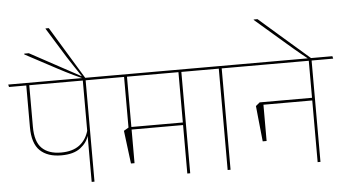

<svg xmlns="http://www.w3.org/2000/svg" viewBox="-76 -1047 2074 1152"><g transform="rotate(-5 961.0 -471.0)"><path d="M448 -615H431V0H448ZM362 -610.5H578L574.5 -625.5H358.5ZM-13.5 -610.5H526L522.5 -625.5H-17ZM264 -174.5Q338 -174.5 379 -205.8Q420 -237 432 -280.5H434L431.5 -309.5Q415.5 -253 374 -222.2Q332.5 -191.5 264 -191.5Q189 -191.5 148.8 -230.8Q108.5 -270 108.5 -360.5V-614H90.5V-359.5Q90.5 -261.5 135.8 -218Q181 -174.5 264 -174.5Z M122.5 -802H95V-797L234.5 -722.5Q260.5 -708.5 284.5 -695.8Q308.5 -683 331.8 -671.2Q355 -659.5 379 -648Q403 -636.5 429 -625V-621H447.5V-624.5L255 -941.5H235.5V-939L313 -813.5Q331 -783.5 348.5 -756.2Q366 -729 385 -700.5Q404 -672 426.5 -638.5L425.5 -637.5Z M1024.5 -615H1007V0H1024.5ZM938 -610.5H1154L1151 -625.5H935ZM1103.5 -610.5 1100 -625.5H545.5L548.5 -610.5ZM1015 -307.5H688.5V-292H1015ZM697 -616H679.5V-272.5H697ZM675.5 -89.5H697V-305.5H679.5L650.5 -288.5Q655.5 -249.5 659.2 -219.2Q663 -189 666.8 -158.5Q670.5 -128 675.5 -89.5Z M1267.5 0V-615H1250V0ZM1397 -610.5 1394 -625.5H1121L1124 -610.5Z M1809 -615H1792V0H1809ZM1723 -610.5H1939L1935.5 -625.5H1719.5ZM1886.5 -610.5 1883 -625.5H1365.5L1368.5 -610.5ZM1799 -387.5H1485V-371.5H1799ZM1474.5 -153H1498V-387.5H1476.5L1452.5 -367.5Q1456.5 -325.5 1460 -292.8Q1463.5 -260 1466.8 -227.2Q1470 -194.5 1474.5 -153Z M1484.5 -886V-883L1627.5 -759.5Q1649 -741 1669.2 -723.5Q1689.5 -706 1709.2 -689.2Q1729 -672.5 1748.8 -656.2Q1768.5 -640 1789 -624V-621H1808V-624.5Q1790.5 -639.5 1760.8 -665.5Q1731 -691.5 1694.8 -722.8Q1658.5 -754 1622.2 -785.8Q1586 -817.5 1555.5 -844Q1525 -870.5 1507.5 -886Z"/></g></svg>

Font: Anek Devanagari Medium Thin
Style: Regular
Weight: 250
Version: Version 1.003